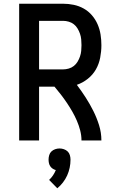

<svg xmlns="http://www.w3.org/2000/svg" viewBox="-20 -755 640 1032"><path d="M83 0V-735H319Q348 -735 376.5 -729Q405 -723 430 -709Q455 -695 474 -673Q493 -651 504.5 -624.5Q516 -598 520.5 -569.5Q525 -541 525 -512Q525 -479 518.5 -445Q512 -411 495.5 -382Q479 -353 452 -331.5Q425 -310 393 -299Q418 -266 440.5 -231Q463 -196 481.5 -159Q500 -122 512.5 -82Q525 -42 525 0H418Q418 -27 411 -54Q404 -81 393 -106.5Q382 -132 368.5 -155.5Q355 -179 339.5 -202Q324 -225 307.5 -246.5Q291 -268 273 -289H190V0ZM319 -382Q334 -382 349.5 -386.5Q365 -391 377 -400.5Q389 -410 397 -423.5Q405 -437 410 -451.5Q415 -466 416.5 -481.5Q418 -497 418 -512Q418 -528 416.5 -543.5Q415 -559 410 -573.5Q405 -588 397 -601.5Q389 -615 377 -624.5Q365 -634 349.5 -638.5Q334 -643 319 -643H190V-382ZM288 257 244 212Q256 201 265 187.5Q274 174 280 159Q271 157 263 151.5Q255 146 250 138.5Q245 131 243 121.5Q241 112 241 103Q241 91 244.5 79Q248 67 256.5 59Q265 51 276.5 47Q288 43 300 43Q312 43 323.5 47Q335 51 343.5 59Q352 67 355.5 79Q359 91 359 103Q359 125 354.5 146.5Q350 168 341 188Q332 208 318.5 225.5Q305 243 288 257Z"/></svg>

Font: Zed Mono Semibold Extended
Style: Regular
Weight: 600
Width: 7
Monospace: yes
Designer: Belleve Invis
Foundry: Belleve Invis
Version: Version 1.0.0; ttfautohint (v1.8.4)